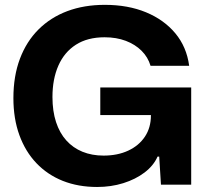

<svg xmlns="http://www.w3.org/2000/svg" viewBox="-20 -758 856 788"><path d="M378.6 9.4Q301 9.4 237.9 -15.6Q174.9 -40.7 129.4 -88.4Q84 -136.1 59.5 -203.6Q35 -271 35 -355.4Q35 -445.9 61.8 -516.9Q88.6 -587.9 138.1 -637.2Q187.7 -686.6 256.5 -712.4Q325.3 -738.1 410 -738.1Q505.4 -738.1 579.2 -707.6Q653 -677.1 699.5 -621.4Q746 -565.6 756.4 -487.9H597.9Q587.4 -523.4 561.1 -549.6Q534.9 -575.7 496.3 -590.4Q457.7 -605 409.3 -605Q339 -605 291.4 -574.4Q243.9 -543.9 219.6 -488.7Q195.3 -433.6 195.3 -359.7Q195.3 -301.9 210 -257Q224.7 -212.1 252.2 -181.6Q279.7 -151 318.5 -135.2Q357.3 -119.4 405 -119.4Q462.6 -119.4 506.5 -139.9Q550.4 -160.4 574.9 -197.4Q599.4 -234.3 599.4 -284.4V-314.7L631.3 -285.7H391.6V-398.9H764.7V0H640.6L633.4 -115.4H626.7Q610.4 -78.3 573.4 -50.1Q536.4 -22 486.1 -6.3Q435.9 9.4 378.6 9.4Z"/></svg>

Font: Mona Sans ExtraLight
Style: Regular
Weight: 200
Designer: Deni Anggara
Foundry: GitHub
Version: Version 2.000